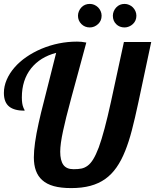

<svg xmlns="http://www.w3.org/2000/svg" viewBox="-25 -965 801 992"><path d="M395.5 -840.8Q377.9 -858.4 377.9 -883.8Q377.9 -895.5 382.6 -906.7Q387.2 -918 395.5 -926.8Q412.6 -944.8 439 -944.8Q462.9 -944.8 481.9 -926.8Q490.2 -918.5 495.1 -907.2Q500 -896 500 -883.8Q500 -857.9 481.9 -840.8Q462.9 -823.2 439 -823.2Q413.1 -823.2 395.5 -840.8ZM558.1 -883.8Q558.1 -895.5 562.7 -906.7Q567.4 -918 575.7 -926.8Q592.8 -944.8 618.7 -944.8Q630.9 -944.8 642.1 -939.9Q653.3 -935.1 661.6 -926.8Q669.9 -918.5 674.8 -907.2Q679.7 -896 679.7 -883.8Q679.7 -857.9 661.6 -840.8Q652.8 -832.5 641.6 -827.9Q630.4 -823.2 618.7 -823.2Q592.3 -823.2 575.2 -840.3Q558.1 -857.4 558.1 -883.8ZM192.9 -34.7Q149.9 -72.8 149.9 -151.9Q149.9 -217.3 174.8 -329.6Q186.5 -382.8 201.2 -438.5L231.9 -560.1L265.1 -691.9Q182.6 -670.4 135.7 -611.8Q87.9 -551.3 87.9 -461.9Q87.9 -428.7 95.2 -411.1Q96.7 -405.8 100.1 -400.4Q102.1 -397 102.1 -393.1Q49.8 -393.1 23.4 -413.6Q-4.9 -435.5 -4.9 -484.9Q-4.9 -519 9.5 -552.7Q23.9 -586.4 50.3 -616.7Q75.7 -646 111.1 -670.4Q146.5 -694.8 189 -712.9Q277.8 -750 373 -750Q385.7 -750 395.5 -749Q405.3 -748 420.9 -745.1Q391.1 -635.7 378.9 -589.8L344.7 -464.4Q312 -343.3 300.8 -288.6Q286.1 -220.7 286.1 -181.2Q286.1 -136.2 302.2 -113.5Q318.4 -90.8 355 -90.8Q379.4 -90.8 396 -94.2Q412.6 -97.7 427.2 -108.4Q442.9 -119.6 456.8 -142.3Q470.7 -165 485.4 -203.6Q513.7 -280.8 548.3 -439L615.2 -748H756.3L689.9 -436Q671.9 -351.6 656.2 -291.7Q640.6 -231.9 622.1 -186Q602.1 -135.7 576.9 -99.9Q551.8 -64 519 -40.5Q485.4 -16.6 442.1 -4.9Q398.9 6.8 343.3 6.8Q289.6 6.8 252.7 -3.4Q215.8 -13.7 192.9 -34.7Z"/></svg>

Font: Pattaya
Style: Regular
Weight: 400
Designer: Pablo Impallari / Thai characters Designed by Thanarat Vachiruckul and Suppakit Chalermlarp
Foundry: Pablo Impallari
Version: Version 2.000